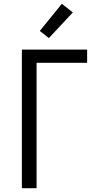

<svg xmlns="http://www.w3.org/2000/svg" viewBox="-20 -998 540 1018"><path d="M96 0V-735H442V-665H174V0ZM239 -796 191 -834 308 -978 366 -932Z"/></svg>

Font: Huly
Style: Regular
Weight: 400
Designer: Belleve Invis
Foundry: Belleve Invis
Version: Version 33.2.5; ttfautohint (v1.8.4)